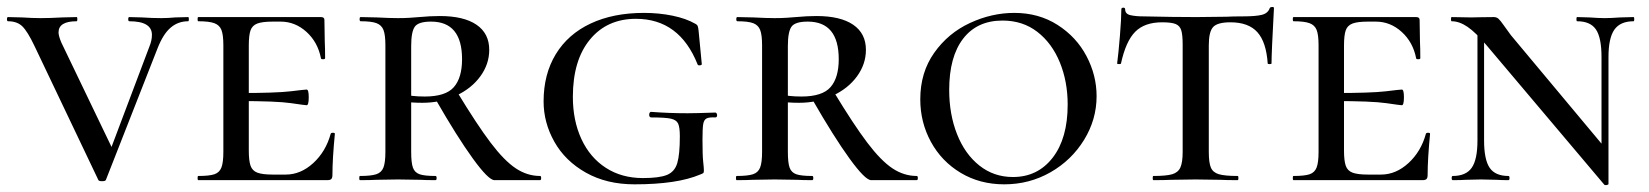

<svg xmlns="http://www.w3.org/2000/svg" viewBox="-25 -517 4731 551"><path d="M515 -456Q486 -456 464.5 -437.5Q443 -419 427 -378L279 -1Q278 3 268 3Q258 3 257 -1L74 -385Q54 -427 39 -441.5Q24 -456 -2 -456Q-5 -456 -5 -462Q-5 -468 -2 -468L38 -467Q70 -465 91 -465Q118 -465 154 -467L195 -468Q197 -468 197 -462Q197 -456 195 -456Q143 -456 143 -424Q143 -414 151 -395L301 -83L264 -13L404 -384Q411 -401 411 -417Q411 -456 346 -456Q343 -456 343 -462Q343 -468 346 -468L382 -467Q412 -465 438 -465Q456 -465 478 -467L515 -468Q517 -468 517 -462Q517 -456 515 -456Z M544 -12Q576 -12 590.5 -17Q605 -22 610.5 -36.5Q616 -51 616 -81V-387Q616 -417 610.5 -431Q605 -445 590 -450.5Q575 -456 544 -456Q542 -456 542 -462Q542 -468 544 -468H896Q906 -468 906 -460L907 -398Q908 -379 908 -350Q908 -347 902 -347Q896 -347 896 -350Q887 -396 854.5 -425.5Q822 -455 780 -455H758Q728 -455 713.5 -449.5Q699 -444 694 -430Q689 -416 689 -386V-85Q689 -56 694 -41.5Q699 -27 713.5 -21.5Q728 -16 758 -16H795Q838 -16 874 -49Q910 -82 924 -133Q925 -136 930.5 -136Q936 -136 936 -133Q929 -61 929 -15Q929 -7 926 -3.5Q923 0 914 0H544Q542 0 542 -6Q542 -12 544 -12ZM658 -227V-250Q768 -250 809 -255Q850 -260 855 -260Q861 -260 861 -238Q861 -215 855 -215Q851 -215 810 -221Q769 -227 658 -227Z M1225 0Q1197 0 1181 -1L1117 -2L1055 -1Q1038 0 1008 0Q1006 0 1006 -6Q1006 -12 1008 -12Q1040 -12 1055 -17Q1070 -22 1075.5 -36.5Q1081 -51 1081 -81V-387Q1081 -417 1075.5 -431Q1070 -445 1055.5 -450.5Q1041 -456 1010 -456Q1007 -456 1007 -462Q1007 -468 1010 -468L1056 -467Q1094 -465 1117 -465Q1136 -465 1151.5 -466Q1167 -467 1178 -468Q1210 -471 1237 -471Q1306 -471 1342.5 -446Q1379 -421 1379 -374Q1379 -333 1353.5 -298Q1328 -263 1284 -242.5Q1240 -222 1187 -222Q1155 -222 1132 -226L1131 -247Q1156 -240 1194 -240Q1254 -240 1277.5 -267Q1301 -294 1301 -347Q1301 -455 1212 -455Q1176 -455 1165.5 -440.5Q1155 -426 1155 -385V-81Q1155 -50 1160 -36Q1165 -22 1179 -17Q1193 -12 1225 -12Q1228 -12 1228 -6Q1228 0 1225 0ZM1525 0H1394Q1377 0 1332 -62Q1287 -124 1225 -232L1287 -253Q1344 -159 1383 -107.5Q1422 -56 1455 -34Q1488 -12 1525 -12Q1528 -12 1528 -6Q1528 0 1525 0Z M1535 -226Q1535 -304 1570 -361.5Q1605 -419 1670 -449.5Q1735 -480 1823 -480Q1866 -480 1905 -472Q1944 -464 1970 -449Q1976 -446 1977.5 -441.5Q1979 -437 1980 -427L1989 -333Q1989 -330 1983.5 -329.5Q1978 -329 1977 -332Q1925 -463 1800 -463Q1717 -463 1668 -403.5Q1619 -344 1619 -239Q1619 -171 1643.5 -118Q1668 -65 1713.5 -35.5Q1759 -6 1820 -6Q1867 -6 1889 -15Q1911 -24 1918.5 -48.5Q1926 -73 1926 -126Q1926 -152 1921 -162.5Q1916 -173 1900 -176.5Q1884 -180 1844 -180Q1838 -180 1838 -188Q1838 -191 1839.5 -193.5Q1841 -196 1843 -196Q1895 -192 1948 -192Q1972 -192 2028 -194Q2030 -194 2031.5 -191.5Q2033 -189 2033 -187Q2033 -180 2028 -180Q2010 -181 2002.5 -177Q1995 -173 1993 -160.5Q1991 -148 1991 -116Q1991 -71 1993 -53Q1995 -35 1995 -28Q1995 -22 1993.5 -20.5Q1992 -19 1984 -16Q1918 12 1796 12Q1716 12 1656.5 -21.5Q1597 -55 1566 -110Q1535 -165 1535 -226Z M2306 0Q2278 0 2262 -1L2198 -2L2136 -1Q2119 0 2089 0Q2087 0 2087 -6Q2087 -12 2089 -12Q2121 -12 2136 -17Q2151 -22 2156.5 -36.5Q2162 -51 2162 -81V-387Q2162 -417 2156.5 -431Q2151 -445 2136.5 -450.5Q2122 -456 2091 -456Q2088 -456 2088 -462Q2088 -468 2091 -468L2137 -467Q2175 -465 2198 -465Q2217 -465 2232.5 -466Q2248 -467 2259 -468Q2291 -471 2318 -471Q2387 -471 2423.5 -446Q2460 -421 2460 -374Q2460 -333 2434.5 -298Q2409 -263 2365 -242.5Q2321 -222 2268 -222Q2236 -222 2213 -226L2212 -247Q2237 -240 2275 -240Q2335 -240 2358.5 -267Q2382 -294 2382 -347Q2382 -455 2293 -455Q2257 -455 2246.5 -440.5Q2236 -426 2236 -385V-81Q2236 -50 2241 -36Q2246 -22 2260 -17Q2274 -12 2306 -12Q2309 -12 2309 -6Q2309 0 2306 0ZM2606 0H2475Q2458 0 2413 -62Q2368 -124 2306 -232L2368 -253Q2425 -159 2464 -107.5Q2503 -56 2536 -34Q2569 -12 2606 -12Q2609 -12 2609 -6Q2609 0 2606 0Z M2616 -232Q2616 -309 2656 -365.5Q2696 -422 2758.5 -451Q2821 -480 2886 -480Q2956 -480 3010 -445.5Q3064 -411 3093 -356Q3122 -301 3122 -241Q3122 -174 3086 -115.5Q3050 -57 2989.5 -22.5Q2929 12 2857 12Q2787 12 2732 -21Q2677 -54 2646.5 -110Q2616 -166 2616 -232ZM3039 -217Q3039 -283 3016.5 -338Q2994 -393 2952 -425.5Q2910 -458 2852 -458Q2779 -458 2739 -406Q2699 -354 2699 -259Q2699 -189 2721.5 -132Q2744 -75 2785.5 -42Q2827 -9 2882 -9Q2953 -9 2996 -64.5Q3039 -120 3039 -217Z M3192 -335Q3192 -333 3186.5 -333Q3181 -333 3181 -335Q3185 -366 3189 -415Q3193 -464 3193 -490Q3193 -495 3198.5 -495Q3204 -495 3204 -490Q3204 -477 3219 -473.5Q3234 -470 3257 -470Q3343 -468 3408 -468L3495 -469Q3512 -470 3541 -470Q3579 -470 3596.5 -474.5Q3614 -479 3619 -494Q3621 -497 3626 -497Q3631 -497 3631 -494Q3624 -365 3624 -335Q3624 -333 3618.5 -333Q3613 -333 3613 -335Q3609 -396 3583.5 -424.5Q3558 -453 3506 -453Q3469 -453 3456.5 -439.5Q3444 -426 3444 -387V-81Q3444 -50 3450 -36Q3456 -22 3473 -17Q3490 -12 3527 -12Q3529 -12 3529 -6Q3529 0 3527 0Q3494 0 3476 -1L3406 -2L3337 -1Q3318 0 3285 0Q3283 0 3283 -6Q3283 -12 3285 -12Q3322 -12 3339 -17Q3356 -22 3362.5 -36.5Q3369 -51 3369 -81V-389Q3369 -417 3365 -430Q3361 -443 3349 -448Q3337 -453 3310 -453Q3260 -453 3233 -426Q3206 -399 3192 -335Z M3687 -12Q3719 -12 3733.5 -17Q3748 -22 3753.5 -36.5Q3759 -51 3759 -81V-387Q3759 -417 3753.5 -431Q3748 -445 3733 -450.5Q3718 -456 3687 -456Q3685 -456 3685 -462Q3685 -468 3687 -468H4039Q4049 -468 4049 -460L4050 -398Q4051 -379 4051 -350Q4051 -347 4045 -347Q4039 -347 4039 -350Q4030 -396 3997.5 -425.5Q3965 -455 3923 -455H3901Q3871 -455 3856.5 -449.5Q3842 -444 3837 -430Q3832 -416 3832 -386V-85Q3832 -56 3837 -41.5Q3842 -27 3856.5 -21.5Q3871 -16 3901 -16H3938Q3981 -16 4017 -49Q4053 -82 4067 -133Q4068 -136 4073.5 -136Q4079 -136 4079 -133Q4072 -61 4072 -15Q4072 -7 4069 -3.5Q4066 0 4057 0H3687Q3685 0 3685 -6Q3685 -12 3687 -12ZM3801 -227V-250Q3911 -250 3952 -255Q3993 -260 3998 -260Q4004 -260 4004 -238Q4004 -215 3998 -215Q3994 -215 3953 -221Q3912 -227 3801 -227Z M4215 -446 4234 -443V-114Q4234 -59 4250 -35.5Q4266 -12 4304 -12Q4307 -12 4307 -6Q4307 0 4304 0Q4282 0 4270 -1L4225 -2L4181 -1Q4168 0 4144 0Q4141 0 4141 -6Q4141 -12 4144 -12Q4182 -12 4198.5 -35.5Q4215 -59 4215 -114ZM4579 13 4242 -386Q4210 -424 4186.5 -440Q4163 -456 4141 -456Q4139 -456 4139 -462Q4139 -468 4141 -468L4197 -467Q4207 -467 4220 -467.5Q4233 -468 4262 -468Q4270 -468 4275.5 -463Q4281 -458 4290 -445Q4294 -439 4311 -416L4580 -94L4591 11Q4591 13 4586 14Q4581 15 4579 13ZM4591 11 4571 -20V-353Q4571 -409 4555 -432.5Q4539 -456 4501 -456Q4499 -456 4499 -462Q4499 -468 4501 -468L4536 -467Q4564 -465 4580 -465Q4597 -465 4625 -467L4663 -468Q4665 -468 4665 -462Q4665 -456 4663 -456Q4625 -456 4608 -432Q4591 -408 4591 -353Z"/></svg>

Font: Cormorant SC Medium
Style: Regular
Weight: 500
Designer: Christian Thalmann (Catharsis Fonts)
Foundry: Catharsis Fonts
Version: Version 4.000